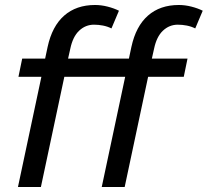

<svg xmlns="http://www.w3.org/2000/svg" viewBox="-20 -750 833 770"><path d="M52 0 146 -442H54L69 -515H161L171 -562Q189 -645 237.5 -687.5Q286 -730 361 -730Q386 -730 411.5 -723.5Q437 -717 457 -707L427 -636Q411 -644 393 -647.5Q375 -651 357 -651Q323 -651 297.5 -627Q272 -603 262 -555L253 -515H497L507 -562Q525 -645 573.5 -687.5Q622 -730 697 -730Q722 -730 747.5 -723.5Q773 -717 793 -707L763 -636Q747 -644 729 -647.5Q711 -651 693 -651Q659 -651 633.5 -627Q608 -603 598 -555L589 -515H732L717 -442H574L480 0H388L482 -442H238L144 0Z"/></svg>

Font: Radio Canada
Style: Italic
Weight: 400
Italic angle: -12°
Designer: Charles Daoud, Etienne Aubert Bonn, Alexandre Saumier Demers, Jacques Le Bailly
Foundry: Radio-Canada
Version: Version 2.104;gftools[0.9.28.dev5+ged2979d]